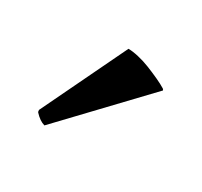

<svg xmlns="http://www.w3.org/2000/svg" viewBox="-61 -793 375 356"><g transform="rotate(30 127.0 -615.5)"><path d="M127 -716Q136 -716 149 -713Q162 -710 174.5 -705Q187 -700 199 -694.5Q211 -689 219 -684Q221 -682 221 -681L63 -515Q52 -518 41 -530Q40 -531 40 -535Z"/></g></svg>

Font: Lusitana
Style: Regular
Weight: 400
Designer: Ana Paula Megda
Foundry: Ana Paula Megda
Version: Version 1.000; ttfautohint (v1.1) -l 8 -r 50 -G 200 -x 14 -D